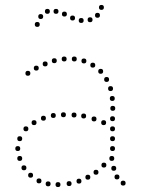

<svg xmlns="http://www.w3.org/2000/svg" viewBox="-20 -752 572 778"><path d="M200 -496Q190 -496 190 -506Q190 -516 200 -516Q210 -516 210 -506Q210 -496 200 -496ZM240 -503Q230 -503 230 -513Q230 -523 240 -523Q250 -523 250 -513Q250 -503 240 -503ZM281 -503Q271 -503 271 -513Q271 -523 281 -523Q291 -523 291 -513Q291 -503 281 -503ZM320 -495Q310 -495 310 -505Q310 -515 320 -515Q330 -515 330 -505Q330 -495 320 -495ZM127 -466Q117 -466 117 -476Q117 -486 127 -486Q137 -486 137 -476Q137 -466 127 -466ZM356 -478Q346 -478 346 -488Q346 -498 356 -498Q366 -498 366 -488Q366 -478 356 -478ZM388 -453Q378 -453 378 -463Q378 -473 388 -473Q398 -473 398 -463Q398 -453 388 -453ZM412 -420Q402 -420 402 -430Q402 -440 412 -440Q422 -440 422 -430Q422 -420 412 -420ZM428 -383Q418 -383 418 -393Q418 -403 428 -403Q438 -403 438 -393Q438 -383 428 -383ZM435 -343Q425 -343 425 -353Q425 -363 435 -363Q445 -363 445 -353Q445 -343 435 -343ZM437 -303Q427 -303 427 -313Q427 -323 437 -323Q447 -323 447 -313Q447 -303 437 -303ZM156 -263Q146 -263 146 -273Q146 -283 156 -283Q166 -283 166 -273Q166 -263 156 -263ZM196 -274Q186 -274 186 -284Q186 -294 196 -294Q206 -294 206 -284Q206 -274 196 -274ZM361 -260Q351 -260 351 -270Q351 -280 361 -280Q371 -280 371 -270Q371 -260 361 -260ZM400 -245Q390 -245 390 -255Q390 -265 400 -265Q410 -265 410 -255Q410 -245 400 -245ZM436 -261Q426 -261 426 -271Q426 -281 436 -281Q446 -281 446 -271Q446 -261 436 -261ZM85 -220Q75 -220 75 -230Q75 -240 85 -240Q95 -240 95 -230Q95 -220 85 -220ZM436 -220Q426 -220 426 -230Q426 -240 436 -240Q446 -240 446 -230Q446 -220 436 -220ZM60 -180Q50 -180 50 -190Q50 -200 60 -200Q70 -200 70 -190Q70 -180 60 -180ZM436 -180Q426 -180 426 -190Q426 -200 436 -200Q446 -200 446 -190Q446 -180 436 -180ZM436 -140Q426 -140 426 -150Q426 -160 436 -160Q446 -160 446 -150Q446 -140 436 -140ZM60 -100Q50 -100 50 -110Q50 -120 60 -120Q70 -120 70 -110Q70 -100 60 -100ZM433 -100Q423 -100 423 -110Q423 -120 433 -120Q443 -120 443 -110Q443 -100 433 -100ZM77 -62Q67 -62 67 -72Q67 -82 77 -82Q87 -82 87 -72Q87 -62 77 -62ZM401 -73Q391 -73 391 -83Q391 -93 401 -93Q411 -93 411 -83Q411 -73 401 -73ZM441 -60Q431 -60 431 -70Q431 -80 441 -80Q451 -80 451 -70Q451 -60 441 -60ZM104 -32Q94 -32 94 -42Q94 -52 104 -52Q114 -52 114 -42Q114 -32 104 -32ZM336 -24Q326 -24 326 -34Q326 -44 336 -44Q346 -44 346 -34Q346 -24 336 -24ZM369 -44Q359 -44 359 -54Q359 -64 369 -64Q379 -64 379 -54Q379 -44 369 -44ZM454 -25Q444 -25 444 -35Q444 -45 454 -45Q464 -45 464 -35Q464 -25 454 -25ZM163 -483Q153 -483 153 -493Q153 -503 163 -503Q173 -503 173 -493Q173 -483 163 -483ZM93 -445Q83 -445 83 -455Q83 -465 93 -465Q103 -465 103 -455Q103 -445 93 -445ZM479 0Q469 0 469 -10Q469 -20 479 -20Q489 -20 489 -10Q489 0 479 0ZM52 -140Q42 -140 42 -150Q42 -160 52 -160Q62 -160 62 -150Q62 -140 52 -140ZM319 -272Q309 -272 309 -282Q309 -292 319 -292Q329 -292 329 -282Q329 -272 319 -272ZM280 -276Q270 -276 270 -286Q270 -296 280 -296Q290 -296 290 -286Q290 -276 280 -276ZM237 -277Q227 -277 227 -287Q227 -297 237 -297Q247 -297 247 -287Q247 -277 237 -277ZM118 -245Q108 -245 108 -255Q108 -265 118 -265Q128 -265 128 -255Q128 -245 118 -245ZM138 -9Q128 -9 128 -19Q128 -29 138 -29Q148 -29 148 -19Q148 -9 138 -9ZM175 3Q165 3 165 -7Q165 -17 175 -17Q185 -17 185 -7Q185 3 175 3ZM215 6Q205 6 205 -4Q205 -14 215 -14Q225 -14 225 -4Q225 6 215 6ZM260 2Q250 2 250 -8Q250 -18 260 -18Q270 -18 270 -8Q270 2 260 2ZM300 -8Q290 -8 290 -18Q290 -28 300 -28Q310 -28 310 -18Q310 -8 300 -8ZM131 -643Q121 -643 121 -653Q121 -663 131 -663Q141 -663 141 -653Q141 -643 131 -643ZM145 -675Q135 -675 135 -685Q135 -695 145 -695Q155 -695 155 -685Q155 -675 145 -675ZM172 -696Q162 -696 162 -706Q162 -716 172 -716Q182 -716 182 -706Q182 -696 172 -696ZM207 -696Q197 -696 197 -706Q197 -716 207 -716Q217 -716 217 -706Q217 -696 207 -696ZM241 -685Q231 -685 231 -695Q231 -705 241 -705Q251 -705 251 -695Q251 -685 241 -685ZM274 -669Q264 -669 264 -679Q264 -689 274 -689Q284 -689 284 -679Q284 -669 274 -669ZM309 -659Q299 -659 299 -669Q299 -679 309 -679Q319 -679 319 -669Q319 -659 309 -659ZM345 -662Q335 -662 335 -672Q335 -682 345 -682Q355 -682 355 -672Q355 -662 345 -662ZM375 -680Q365 -680 365 -690Q365 -700 375 -700Q385 -700 385 -690Q385 -680 375 -680ZM391 -712Q381 -712 381 -722Q381 -732 391 -732Q401 -732 401 -722Q401 -712 391 -712Z"/></svg>

Font: Raleway Dots
Style: Regular
Weight: 400
Designer: Matt McInerney, Pablo Impallari, Rodrigo Fuenzalida, Brenda Gallo
Foundry: Matt McInerney, Pablo Impallari, Rodrigo Fuenzalida, Brenda Gallo
Version: Version 1.000